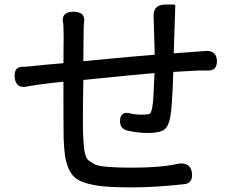

<svg xmlns="http://www.w3.org/2000/svg" viewBox="-20 -767 1040 838"><path d="M81.1 -387.7Q66.4 -387.7 56.6 -397.5Q43.9 -410.2 43.9 -437.5Q43.9 -457 52.7 -466.3Q61.5 -475.6 78.1 -475.6Q94.7 -475.6 111.3 -477.5Q160.2 -483.4 256.8 -491.2Q257.8 -555.7 257.8 -609.4Q257.8 -663.1 253.9 -676.8Q253.9 -677.7 253.9 -680.7Q253.9 -695.3 262.7 -704.1Q274.4 -715.8 300.3 -715.8Q326.2 -715.8 338.9 -704.1Q347.7 -694.3 347.7 -678.7Q347.7 -677.7 347.7 -676.8Q344.7 -664.1 344.7 -605.5L343.8 -500Q588.9 -523.4 655.3 -528.3L650.4 -699.2Q650.4 -722.7 662.6 -734.4Q674.8 -746.1 697.3 -747.1H740.2Q742.2 -747.1 743.7 -745.6Q745.1 -744.1 745.1 -742.2L738.3 -534.2Q879.9 -544.9 882.8 -544.9Q903.3 -544.9 915 -533.7Q926.8 -522.5 926.8 -500.5Q926.8 -478.5 917 -468.8Q907.2 -459 888.7 -459H842.8Q797.9 -457 736.3 -453.1Q731.4 -293 722.7 -253.9Q714.8 -213.9 696.3 -200.7Q677.7 -187.5 628.9 -186.5Q584 -186.5 540 -196.3Q523.4 -199.2 513.7 -209Q503.9 -218.8 503.9 -237.3Q503.9 -257.8 512.2 -266.1Q520.5 -274.4 533.2 -274.4Q538.1 -274.4 543 -273.4Q566.4 -266.6 596.7 -266.6Q629.9 -266.6 634.8 -271.5Q641.6 -278.3 646 -307.6Q650.4 -336.9 654.3 -448.2Q563.5 -440.4 343.8 -418Q341.8 -307.6 341.8 -241.2Q341.8 -174.8 344.7 -144.5Q348.6 -80.1 367.2 -66.4Q377.9 -58.6 395.5 -48.8Q426.8 -35.2 556.2 -35.2Q685.5 -35.2 758.8 -52.7Q765.6 -53.7 771.5 -53.7Q793 -53.7 805.7 -41Q818.4 -28.3 818.4 0Q816.4 35.2 781.2 37.1Q658.2 50.8 554.7 50.8Q451.2 50.8 404.3 43Q359.4 36.1 330.1 22.5Q299.8 8.8 285.2 -20.5Q285.2 -20.5 284.2 -20.5Q270.5 -49.8 264.6 -81.1Q259.8 -113.3 257.8 -161.1Q256.8 -208 256.8 -410.2Q161.1 -401.4 87.9 -387.7Q84 -387.7 81.1 -387.7Z"/></svg>

Font: TaiwanPearl
Style: Regular
Weight: 400
Version: Version 2.102